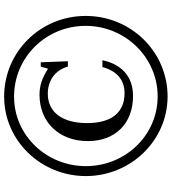

<svg xmlns="http://www.w3.org/2000/svg" viewBox="29 -849 830 928"><g transform="rotate(-90 444.0 -385.0)"><path d="M831 -386C831 -605 657 -780 441 -780C228 -780 57 -602 57 -385C57 -168 229 10 442 10C657 10 831 -166 831 -386ZM783 -386C783 -194 630 -38 442 -38C254 -38 105 -194 105 -385C105 -575 253 -732 441 -732C630 -732 783 -579 783 -386ZM617 -305H584C565 -235 522 -198 457 -198C364 -198 313 -262 313 -379C313 -498 365 -569 455 -569C520 -569 570 -532 586 -472H612L607 -603H586L576 -568C530 -597 494 -609 450 -609C317 -609 226 -514 226 -375C226 -243 311 -157 444 -157C543 -157 598 -217 617 -305Z"/></g></svg>

Font: Libre Baskerville
Style: Regular
Weight: 400
Designer: Pablo Impallari, Rodrigo Fuenzalida
Foundry: Pablo Impallari, Rodrigo Fuenzalida
Version: Version 1.051;Glyphs 3.2.3 (3260)